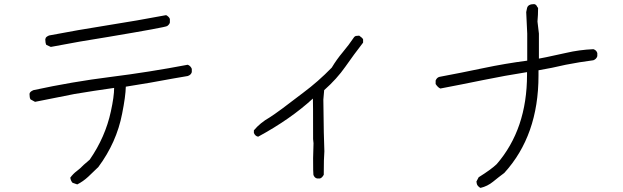

<svg xmlns="http://www.w3.org/2000/svg" viewBox="-20 -813 3040 937"><path d="M357 87 334 79Q325 69 323 54Q337 35 354.5 22Q372 9 388 -8L418 -34Q494 -144 521 -269Q537 -342 537 -384Q437 -370 342 -354Q304 -347 151 -316L129 -328Q124 -336 124 -354Q124 -365 143 -373Q332 -414 519.5 -437.5Q707 -461 896 -497Q910 -492 916 -477V-461Q912 -447 896 -442L826 -430Q710 -408 594 -390Q593 -343 576 -258Q549 -118 460 2Q436 26 410.5 49.5Q385 73 357 87ZM228 -584 206 -594Q201 -604 201 -621Q202 -629 208 -633.5Q214 -638 220 -640Q361 -667 504 -689.5Q647 -712 790 -739Q794 -738 796 -736Q807 -728 809 -720V-703Q807 -694 796 -686Q789 -680 509 -633Q368 -611 228 -584Z M1541 58H1528Q1521 57 1516 51.5Q1511 46 1509.5 40Q1508 34 1508 -41L1510 -114L1508 -134Q1508 -323 1507 -332Q1397 -231 1240 -146Q1226 -148 1219 -164V-177Q1250 -214 1296 -240Q1340 -268 1459 -360Q1533 -415 1599 -483Q1623 -523 1652.5 -558Q1682 -593 1709 -633Q1714 -637 1716 -637.5Q1718 -638 1733 -639Q1749 -628 1752 -621V-605Q1707 -547 1665.5 -487.5Q1624 -428 1562 -373L1558 -327Q1560 -134 1563 -75Q1560 -41 1560 40Q1551 56 1541 58Z M2325 104Q2320 102 2314 96Q2308 90 2307 84Q2306 78 2305 73L2316 52Q2377 14 2404 -12Q2552 -183 2552 -448V-461Q2444 -444 2339 -422.5Q2234 -401 2129 -381Q2117 -386 2106 -403V-420Q2112 -435 2125 -438Q2232 -458 2338.5 -480.5Q2445 -503 2553 -517V-649L2548 -754L2552 -773Q2556 -793 2587 -793Q2597 -791 2601 -781Q2604 -778 2606 -774Q2606 -741 2603 -708L2610 -649V-527Q2616 -527 2743 -555Q2807 -570 2876 -573Q2891 -568 2895 -554V-539Q2891 -525 2876 -519Q2807 -510 2741 -497Q2673 -481 2608 -470V-444Q2608 -152 2441 31Q2414 51 2386.5 73.5Q2359 96 2325 104Z"/></svg>

Font: Yozai
Style: Regular
Weight: 400
Designer: LXGW / Y.OzVox
Foundry: LXGW / Y.OzVox
Version: Version 0.861;October 22, 2024